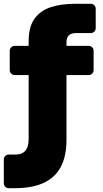

<svg xmlns="http://www.w3.org/2000/svg" viewBox="-23 -760 541 1005"><path d="M23 225Q12 225 4.5 217.5Q-3 210 -3 199V75Q-3 64 4.5 56.5Q12 49 23 49H56Q81 49 96.5 40Q112 31 119.5 12.5Q127 -6 127 -37V-367H54Q44 -367 36 -374.5Q28 -382 28 -393V-494Q28 -505 36 -512.5Q44 -520 54 -520H127V-545Q127 -620 158 -662.5Q189 -705 243 -722.5Q297 -740 367 -740H452Q463 -740 470.5 -732.5Q478 -725 478 -714V-613Q478 -602 470.5 -594.5Q463 -587 452 -587H376Q349 -587 337 -574.5Q325 -562 325 -540V-520H441Q452 -520 459.5 -512.5Q467 -505 467 -494V-393Q467 -382 459.5 -374.5Q452 -367 441 -367H325V-28Q325 58 295 114Q265 170 205 197.5Q145 225 56 225Z"/></svg>

Font: Rubik ExtraBold
Style: Regular
Weight: 800
Designer: Hubert and Fischer
Foundry: Hubert and Fischer
Version: Version 2.300;gftools[0.9.30]